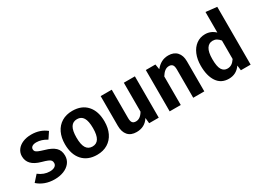

<svg xmlns="http://www.w3.org/2000/svg" viewBox="-32 -1436 2879 2132"><g transform="rotate(-30 1407.5 -370.5)"><path d="M438 -482 384 -401Q317 -443 252 -443Q217 -443 198 -430Q179 -417 179 -395Q179 -379 187.5 -368Q196 -357 219.5 -347Q243 -337 290 -323Q374 -300 415 -261.5Q456 -223 456 -156Q456 -103 425.5 -64Q395 -25 343 -4.5Q291 16 227 16Q160 16 105 -4.5Q50 -25 11 -61L81 -139Q148 -87 223 -87Q263 -87 286.5 -102.5Q310 -118 310 -145Q310 -166 301 -178Q292 -190 268 -200.5Q244 -211 193 -225Q113 -247 74.5 -287.5Q36 -328 36 -388Q36 -433 62 -469Q88 -505 135.5 -525.5Q183 -546 246 -546Q358 -546 438 -482Z M1025 -265Q1025 -181 994.5 -117.5Q964 -54 906.5 -19Q849 16 771 16Q652 16 584.5 -58.5Q517 -133 517 -265Q517 -349 547.5 -412.5Q578 -476 635.5 -511Q693 -546 772 -546Q891 -546 958 -471.5Q1025 -397 1025 -265ZM665 -265Q665 -175 691.5 -132.5Q718 -90 771 -90Q824 -90 850.5 -132.5Q877 -175 877 -265Q877 -355 851 -397.5Q825 -440 772 -440Q718 -440 691.5 -397.5Q665 -355 665 -265Z M1567 0H1444L1437 -71Q1409 -27 1369 -5.5Q1329 16 1276 16Q1204 16 1166 -27.5Q1128 -71 1128 -149V-530H1270V-167Q1270 -125 1284 -107.5Q1298 -90 1328 -90Q1385 -90 1425 -159V-530H1567Z M2151 -386V0H2009V-362Q2009 -405 1994.5 -422.5Q1980 -440 1951 -440Q1921 -440 1896.5 -421.5Q1872 -403 1849 -366V0H1707V-530H1830L1841 -463Q1874 -504 1913.5 -525Q1953 -546 2003 -546Q2073 -546 2112 -503.5Q2151 -461 2151 -386Z M2745 -741V0H2620L2612 -65Q2556 16 2460 16Q2362 16 2310.5 -59.5Q2259 -135 2259 -265Q2259 -347 2285.5 -410.5Q2312 -474 2361 -510Q2410 -546 2474 -546Q2548 -546 2603 -493V-757ZM2603 -154V-391Q2582 -416 2560.5 -428.5Q2539 -441 2511 -441Q2462 -441 2434.5 -398Q2407 -355 2407 -265Q2407 -170 2431.5 -130Q2456 -90 2502 -90Q2533 -90 2557 -105.5Q2581 -121 2603 -154Z"/></g></svg>

Font: Wolseley Sans SemiBold
Style: Regular
Weight: 600
Designer: Carrois Corporate & Edenspiekermann AG
Foundry: Carrois Corporate GbR & Edenspiekermann AG
Version: Version 4.202